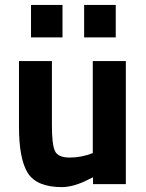

<svg xmlns="http://www.w3.org/2000/svg" viewBox="-20 -748 593 780"><path d="M321.8 -596.2V-728H450.2V-596.2ZM106 -596.2V-728H233.9V-596.2ZM491.2 -500V0H357.9V-27.8L337.9 -18.1Q280.8 11.2 232.9 12.2Q128.9 12.2 92.8 -45.4Q56.6 -103 57.1 -237.8V-500H190.9V-235.8Q190.9 -161.6 203.1 -134.8Q215.3 -107.9 263.2 -107.9Q311 -107.9 356.9 -126V-500Z"/></svg>

Font: TitilliumWeb-Bold
Style: Bold
Weight: 700
Version: Version 1.001;PS 57.000;hotconv 1.0.70;makeotf.lib2.5.55311